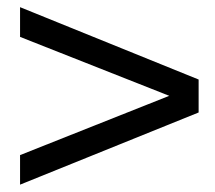

<svg xmlns="http://www.w3.org/2000/svg" viewBox="-20 -515 600 536"><path d="M36 0.5V-82L452.5 -247.5L36 -412V-495L534.5 -293V-201Z"/></svg>

Font: HK Grotesk Medium
Style: Regular
Weight: 500
Designer: Alfredo Marco Pradil
Foundry: Hanken Design Co.
Version: Version 3.001;FEAKit 1.0